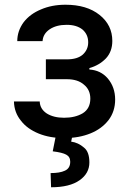

<svg xmlns="http://www.w3.org/2000/svg" viewBox="-20 -573 545 812"><path d="M178 -93Q207 -75 251 -75Q298 -75 330 -94Q362 -114 362 -156Q362 -193 335 -215Q309 -238 263 -238H174V-322H263Q307 -322 330 -342Q353 -363 353 -394Q353 -427 329 -448Q304 -468 262 -468Q218 -468 190 -449Q162 -430 160 -399H53Q53 -442 80 -479Q107 -514 153 -533Q199 -553 257 -553Q347 -553 401 -510Q455 -467 455 -400Q455 -355 428 -326Q400 -297 358 -285V-279Q406 -276 436 -241Q467 -204 467 -152Q467 -102 439 -65Q410 -28 363 -9Q314 11 252 11Q191 11 144 -8Q95 -28 69 -62Q40 -97 39 -144H148Q149 -112 178 -93ZM335 51Q358 69 358 114Q358 160 317 189Q275 219 196 219L194 159Q233 159 254 149Q277 139 277 111Q277 90 260 81Q244 72 203 67L217 -3H287L281 26Q311 30 335 51Z"/></svg>

Font: Sinter Medium
Style: Regular
Weight: 500
Foundry: Adobe & rsms
Version: Version 1.000